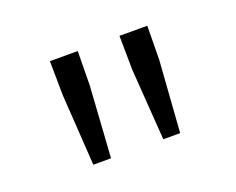

<svg xmlns="http://www.w3.org/2000/svg" viewBox="-56 -855 527 428"><g transform="rotate(-20 207.5 -641.0)"><path d="M103 -516H145L156 -685L157 -766H91L92 -685ZM269 -516H309L321 -685L322 -766H256L257 -685Z"/></g></svg>

Font: Noto Sans CJK SC Light
Style: Regular
Weight: 300
Designer: Ryoko NISHIZUKA 西塚涼子 (kana, bopomofo & ideographs); Paul D. Hunt (Latin, Greek & Cyrillic); Sandoll Communications 산돌커뮤니
Foundry: Adobe
Version: Version 2.004;hotconv 1.0.118;makeotfexe 2.5.65603